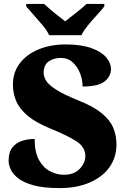

<svg xmlns="http://www.w3.org/2000/svg" viewBox="-20 -951 645 981"><path d="M284 10Q203 10 152 -4Q101 -18 73 -40Q45 -62 34.5 -86Q24 -110 24 -129Q24 -174 43.5 -198Q63 -222 93 -231.5Q123 -241 157 -241Q157 -173 179.5 -133Q202 -93 236.5 -75.5Q271 -58 306 -58Q359 -58 387.5 -88.5Q416 -119 416 -153Q416 -201 368.5 -230.5Q321 -260 240 -293Q164 -324 122 -359Q80 -394 63 -434Q46 -474 46 -518Q46 -582 81.5 -628Q117 -674 178 -699Q239 -724 315 -724Q396 -724 447.5 -705Q499 -686 523 -657.5Q547 -629 547 -598Q547 -561 514.5 -535Q482 -509 402 -509Q402 -543 389 -576.5Q376 -610 351.5 -632.5Q327 -655 291 -655Q254 -655 228.5 -637Q203 -619 203 -579Q203 -559 216 -538Q229 -517 267.5 -492.5Q306 -468 380 -438Q456 -408 498.5 -373.5Q541 -339 558 -299.5Q575 -260 575 -212Q575 -147 539.5 -97Q504 -47 438.5 -18.5Q373 10 284 10ZM231 -771Q221 -794 199 -820.5Q177 -847 153.5 -873Q130 -899 114 -918V-931H205Q216 -921 235.5 -904Q255 -887 276.5 -870.5Q298 -854 313 -842Q328 -854 349.5 -870.5Q371 -887 391.5 -904Q412 -921 422 -931H513V-918Q498 -899 474 -873Q450 -847 428.5 -820.5Q407 -794 396 -771Z"/></svg>

Font: Noto Serif Myanmar Black
Style: Regular
Weight: 900
Designer: Ben Mitchell and the Monotype Design Team
Foundry: Monotype Imaging Inc.
Version: Version 2.106; ttfautohint (v1.8.4.7-5d5b)